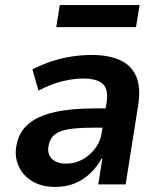

<svg xmlns="http://www.w3.org/2000/svg" viewBox="-20 -728 630 758"><path d="M198 10Q144 10 106.5 -13Q69 -36 52.5 -74.5Q36 -113 46 -159Q56 -208 92.5 -239Q129 -270 194 -285Q259 -300 355 -300H415L405 -224H353Q297 -224 258.5 -219Q220 -214 199 -199Q178 -184 172 -154Q165 -121 184.5 -101.5Q204 -82 243 -82Q275 -82 304 -97.5Q333 -113 355 -141Q377 -169 382 -207L401 -324Q409 -376 385.5 -397Q362 -418 308 -418Q272 -418 227.5 -407.5Q183 -397 132 -370L108 -454Q147 -474 185.5 -486.5Q224 -499 263.5 -505Q303 -511 342 -511Q408 -511 453 -491Q498 -471 517.5 -427Q537 -383 525 -309L476 0H368L384 -102H381Q363 -69 336 -43.5Q309 -18 275 -4Q241 10 198 10ZM202 -621 216 -708H531L517 -621Z"/></svg>

Font: Nunito Sans 7pt SemiCondensed
Style: Bold Italic
Weight: 700
Width: 4
Italic angle: -9°
Designer: Vernon Adams
Foundry: Vernon Adams
Version: Version 3.101;gftools[0.9.27]